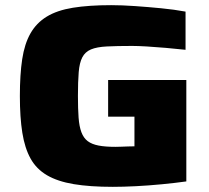

<svg xmlns="http://www.w3.org/2000/svg" viewBox="-20 -716 809 744"><path d="M417 8Q328 8 265.5 -2.5Q203 -13 162 -37Q121 -61 98.5 -101.5Q76 -142 66.5 -201.5Q57 -261 57 -344Q57 -427 66 -486.5Q75 -546 98 -586.5Q121 -627 161 -651.5Q201 -676 262.5 -686Q324 -696 411 -696Q452 -696 502.5 -692.5Q553 -689 604.5 -684Q656 -679 699 -671V-523Q662 -527 622.5 -530.5Q583 -534 548.5 -536Q514 -538 492 -538Q433 -538 394 -536Q355 -534 332.5 -524.5Q310 -515 299 -494Q288 -473 285 -436.5Q282 -400 282 -344Q282 -295 284.5 -260.5Q287 -226 295.5 -203.5Q304 -181 320 -169Q336 -157 362 -152Q388 -147 427 -147Q435 -147 448.5 -147.5Q462 -148 476 -148.5Q490 -149 501 -149V-264H399V-406H702V-13Q659 -7 607.5 -2Q556 3 506.5 5.5Q457 8 417 8Z"/></svg>

Font: Saira Expanded ExtraBold
Style: Regular
Weight: 800
Width: 7
Designer: Hector Gatti with collaboration of the Omnibus-Type team
Foundry: Omnibus-Type
Version: Version 1.101